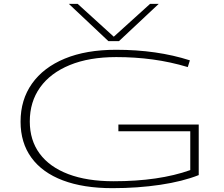

<svg xmlns="http://www.w3.org/2000/svg" viewBox="-20 -969 1163 999"><path d="M87 -336Q87 -450 146.5 -534Q206 -618 317 -664Q428 -710 584 -710Q797 -710 968 -655L957 -620Q867 -647 775 -659.5Q683 -672 585 -672Q444 -672 343 -630.5Q242 -589 188.5 -514Q135 -439 135 -337Q135 -239 186.5 -169.5Q238 -100 335.5 -63Q433 -26 571 -26Q807 -26 970 -84V-286H596V-321H1014V-58Q931 -25 814 -7.5Q697 10 565 10Q414 10 307 -30.5Q200 -71 143.5 -148.5Q87 -226 87 -336ZM806 -949 599 -755H544L338 -949H384L572 -778L761 -949Z"/></svg>

Font: Georama ExtraExtended ExtraLight
Style: Regular
Weight: 200
Width: 8
Designer: Jean-Baptiste Levee
Foundry: Production Type
Version: Version 1.000